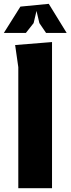

<svg xmlns="http://www.w3.org/2000/svg" viewBox="-40 -982 368 1002"><path d="M55.5 0V-631.5L39 -747L231.5 -762.5V0ZM308 -810H200.5L165.5 -861.5L150.5 -925L135.5 -861.5L95 -810H-20L66.5 -947.5L214.5 -962Z"/></svg>

Font: B612
Style: Bold
Weight: 700
Designer: Nicolas Chauveau, Thomas Paillot, Jonathan Favre-Lamarine, Jean-Luc Vinot
Foundry: AIRBUS
Version: Version 1.008